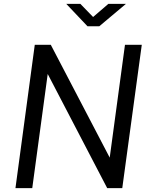

<svg xmlns="http://www.w3.org/2000/svg" viewBox="-20 -974 783 994"><path d="M548 -158 243 -742H160L60 0H147L227 -591L535 0H613L714 -742H627ZM462 -886 396 -954H323L433 -838H494L632 -954H541Z"/></svg>

Font: Cheyenne Sans
Style: Italic
Weight: 400
Italic angle: -8.13011°
Designer: The Public Sans project authors (U.S. Web Design System), Libre Franklin designed by Pablo Impallari and Rodrigo Fuenzal
Foundry: The Cheyenne Sans Project Authors
Version: Version 2.007